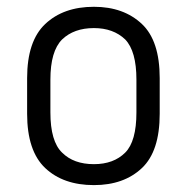

<svg xmlns="http://www.w3.org/2000/svg" viewBox="-20 -534 545 560"><path d="M59.1 -202.1V-306.2Q59.1 -414.1 111.8 -463.9Q165 -514.2 253.9 -514.2Q340.8 -514.2 394 -463.9Q445.8 -415 445.8 -306.2V-202.1Q445.8 -92.8 394 -43.9Q341.3 5.9 253.9 5.9Q164.6 5.9 111.8 -43.9Q59.1 -93.8 59.1 -202.1ZM345.2 -88.9Q377.9 -121.6 377.9 -206.1V-301.8Q377.9 -384.8 345.2 -418.9Q310.5 -452.1 253.9 -452.1Q195.8 -452.1 161.1 -418.9Q127 -384.8 127 -301.8V-206.1Q127 -121.6 161.1 -88.9Q194.8 -55.2 253.9 -55.2Q311.5 -55.2 345.2 -88.9Z"/></svg>

Font: D-DIN-PRO
Style: Regular
Weight: 400
Designer: Charles Nix
Foundry: Datto Inc.
Version: Version 1.000;hotconv 1.0.109;makeotfexe 2.5.65596